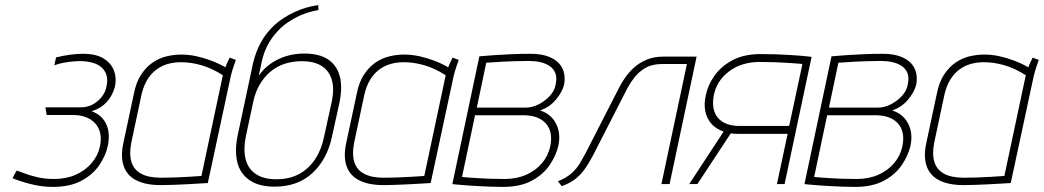

<svg xmlns="http://www.w3.org/2000/svg" viewBox="-20 -722 4094 753"><path d="M193 -466Q212 -473 232.5 -476.5Q253 -480 272.5 -481.5Q292 -483 305 -482Q327 -481 346.5 -475Q366 -469 379.5 -456.5Q393 -444 398 -426Q403 -408 398 -385Q394 -361 379 -342Q364 -323 343 -312Q322 -301 296 -301H158L163 -271H266Q295 -271 317 -262.5Q339 -254 353.5 -238Q368 -222 373 -199.5Q378 -177 372 -148Q364 -111 339 -82Q314 -53 276.5 -36.5Q239 -20 192 -20Q155 -20 124.5 -27.5Q94 -35 73.5 -43Q53 -51 45 -53L29 -23Q58 -11 101 0Q144 11 187 11Q254 11 299 -13Q344 -37 369.5 -74.5Q395 -112 403 -151Q413 -200 396.5 -235.5Q380 -271 339 -286Q367 -294 386 -310Q405 -326 416 -346Q427 -366 431 -384Q438 -416 427 -445Q416 -474 386.5 -492.5Q357 -511 305 -511Q281 -511 255 -507.5Q229 -504 200 -497Z M905 -487 881 -496Q879 -492 873 -479.5Q867 -467 864 -458Q838 -473 809 -484Q780 -495 750.5 -501.5Q721 -508 691 -508Q662 -508 633 -501Q604 -494 578.5 -476.5Q553 -459 533.5 -429.5Q514 -400 505 -354L464 -162Q455 -122 460 -91Q465 -60 483 -39Q501 -18 533 -7Q565 4 611 4Q631 4 655.5 3Q680 2 704.5 1Q729 0 750 -1.5Q771 -3 783.5 -3.5Q796 -4 795 -4L885 -423Q890 -444 896 -461Q902 -478 905 -487ZM495 -163 535 -351Q543 -385 557.5 -409Q572 -433 592.5 -448.5Q613 -464 637.5 -471Q662 -478 688 -478Q710 -478 730 -475Q750 -472 770.5 -466Q791 -460 811.5 -450.5Q832 -441 854 -427L770 -32Q771 -32 756 -31Q741 -30 717 -28.5Q693 -27 665 -26Q637 -25 611 -25Q563 -25 534 -40.5Q505 -56 495.5 -87Q486 -118 495 -163Z M1173 -512Q1135 -512 1101.5 -501.5Q1068 -491 1041 -472Q1014 -453 995 -425L1006 -478Q1016 -523 1035.5 -555.5Q1055 -588 1083 -614Q1106 -635 1142 -654Q1178 -673 1229 -683L1228 -702Q1178 -695 1133.5 -674Q1089 -653 1058 -625Q1024 -594 1003 -555.5Q982 -517 972 -472L911 -186Q900 -128 911 -84.5Q922 -41 958.5 -15.5Q995 10 1057 10Q1148 10 1205.5 -43.5Q1263 -97 1282 -186L1311 -318Q1324 -380 1312.5 -423Q1301 -466 1266.5 -489Q1232 -512 1173 -512ZM1165 -482Q1210 -482 1239.5 -464.5Q1269 -447 1280.5 -411.5Q1292 -376 1281 -323L1251 -186Q1241 -136 1216.5 -98.5Q1192 -61 1154 -40Q1116 -19 1064 -19Q1013 -19 982.5 -40Q952 -61 943 -99Q934 -137 944 -186L973 -322Q981 -360 998 -389.5Q1015 -419 1039.5 -440Q1064 -461 1095.5 -471.5Q1127 -482 1165 -482Z M1779 -487 1755 -496Q1753 -492 1747 -479.5Q1741 -467 1738 -458Q1712 -473 1683 -484Q1654 -495 1624.5 -501.5Q1595 -508 1565 -508Q1536 -508 1507 -501Q1478 -494 1452.5 -476.5Q1427 -459 1407.5 -429.5Q1388 -400 1379 -354L1338 -162Q1329 -122 1334 -91Q1339 -60 1357 -39Q1375 -18 1407 -7Q1439 4 1485 4Q1505 4 1529.5 3Q1554 2 1578.5 1Q1603 0 1624 -1.5Q1645 -3 1657.5 -3.5Q1670 -4 1669 -4L1759 -423Q1764 -444 1770 -461Q1776 -478 1779 -487ZM1369 -163 1409 -351Q1417 -385 1431.5 -409Q1446 -433 1466.5 -448.5Q1487 -464 1511.5 -471Q1536 -478 1562 -478Q1584 -478 1604 -475Q1624 -472 1644.5 -466Q1665 -460 1685.5 -450.5Q1706 -441 1728 -427L1644 -32Q1645 -32 1630 -31Q1615 -30 1591 -28.5Q1567 -27 1539 -26Q1511 -25 1485 -25Q1437 -25 1408 -40.5Q1379 -56 1369.5 -87Q1360 -118 1369 -163Z M2098 -289Q2135 -301 2160 -331Q2185 -361 2192 -389Q2197 -414 2192 -436Q2187 -458 2171.5 -474.5Q2156 -491 2128.5 -501Q2101 -511 2061 -511Q2023 -511 1987.5 -509.5Q1952 -508 1923 -506Q1894 -504 1877 -502.5Q1860 -501 1860 -501L1754 0Q1756 0 1769 1.5Q1782 3 1802.5 4.5Q1823 6 1848.5 7.5Q1874 9 1901 10Q1928 11 1953 11Q2020 11 2065 -13Q2110 -37 2135.5 -74.5Q2161 -112 2170 -151Q2180 -200 2160.5 -237.5Q2141 -275 2098 -289ZM2054 -483Q2077 -483 2098 -478.5Q2119 -474 2135 -463.5Q2151 -453 2158 -435Q2165 -417 2159 -390Q2155 -366 2136 -345.5Q2117 -325 2092 -312.5Q2067 -300 2042 -300H1850L1887 -476Q1895 -476 1911 -477.5Q1927 -479 1949.5 -480Q1972 -481 1998.5 -482Q2025 -483 2054 -483ZM1958 -20Q1928 -20 1900.5 -21Q1873 -22 1851 -23.5Q1829 -25 1813.5 -26Q1798 -27 1792 -28L1843 -270H2033Q2062 -270 2084 -262Q2106 -254 2120.5 -238Q2135 -222 2139.5 -199.5Q2144 -177 2138 -148Q2130 -111 2105.5 -82Q2081 -53 2043.5 -36.5Q2006 -20 1958 -20Z M2583 -500Q2544 -500 2515 -487.5Q2486 -475 2465.5 -456Q2445 -437 2431 -416.5Q2417 -396 2409 -380L2276 -120Q2267 -103 2254.5 -82Q2242 -61 2221.5 -42.5Q2201 -24 2168 -11L2183 8Q2214 -3 2234.5 -18.5Q2255 -34 2271.5 -56.5Q2288 -79 2306 -113L2442 -379Q2453 -399 2469.5 -420Q2486 -441 2512 -456Q2538 -471 2578 -471H2674L2574 0H2606L2712 -500Z M2965 -510Q2898 -510 2853 -486Q2808 -462 2782 -425Q2756 -388 2748 -348Q2740 -313 2746.5 -284Q2753 -255 2771 -235.5Q2789 -216 2818 -206L2683 0H2715L2846 -199Q2850 -198 2859.5 -197.5Q2869 -197 2878.5 -197Q2888 -197 2892 -197H3069L3027 0H3057L3163 -499Q3161 -499 3149.5 -500.5Q3138 -502 3119 -503.5Q3100 -505 3075.5 -506.5Q3051 -508 3022.5 -509Q2994 -510 2965 -510ZM2880 -228Q2852 -228 2830.5 -236Q2809 -244 2795.5 -260Q2782 -276 2778 -299Q2774 -322 2780 -351Q2792 -407 2840.5 -443Q2889 -479 2960 -479Q2990 -479 3018 -478Q3046 -477 3068 -475.5Q3090 -474 3105 -473Q3120 -472 3127 -471L3075 -228Z M3479 -289Q3516 -301 3541 -331Q3566 -361 3573 -389Q3578 -414 3573 -436Q3568 -458 3552.5 -474.5Q3537 -491 3509.5 -501Q3482 -511 3442 -511Q3404 -511 3368.5 -509.5Q3333 -508 3304 -506Q3275 -504 3258 -502.5Q3241 -501 3241 -501L3135 0Q3137 0 3150 1.5Q3163 3 3183.5 4.5Q3204 6 3229.5 7.5Q3255 9 3282 10Q3309 11 3334 11Q3401 11 3446 -13Q3491 -37 3516.5 -74.5Q3542 -112 3551 -151Q3561 -200 3541.5 -237.5Q3522 -275 3479 -289ZM3435 -483Q3458 -483 3479 -478.5Q3500 -474 3516 -463.5Q3532 -453 3539 -435Q3546 -417 3540 -390Q3536 -366 3517 -345.5Q3498 -325 3473 -312.5Q3448 -300 3423 -300H3231L3268 -476Q3276 -476 3292 -477.5Q3308 -479 3330.5 -480Q3353 -481 3379.5 -482Q3406 -483 3435 -483ZM3339 -20Q3309 -20 3281.5 -21Q3254 -22 3232 -23.5Q3210 -25 3194.5 -26Q3179 -27 3173 -28L3224 -270H3414Q3443 -270 3465 -262Q3487 -254 3501.5 -238Q3516 -222 3520.5 -199.5Q3525 -177 3519 -148Q3511 -111 3486.5 -82Q3462 -53 3424.5 -36.5Q3387 -20 3339 -20Z M4054 -487 4030 -496Q4028 -492 4022 -479.5Q4016 -467 4013 -458Q3987 -473 3958 -484Q3929 -495 3899.5 -501.5Q3870 -508 3840 -508Q3811 -508 3782 -501Q3753 -494 3727.5 -476.5Q3702 -459 3682.5 -429.5Q3663 -400 3654 -354L3613 -162Q3604 -122 3609 -91Q3614 -60 3632 -39Q3650 -18 3682 -7Q3714 4 3760 4Q3780 4 3804.5 3Q3829 2 3853.5 1Q3878 0 3899 -1.5Q3920 -3 3932.5 -3.5Q3945 -4 3944 -4L4034 -423Q4039 -444 4045 -461Q4051 -478 4054 -487ZM3644 -163 3684 -351Q3692 -385 3706.5 -409Q3721 -433 3741.5 -448.5Q3762 -464 3786.5 -471Q3811 -478 3837 -478Q3859 -478 3879 -475Q3899 -472 3919.5 -466Q3940 -460 3960.5 -450.5Q3981 -441 4003 -427L3919 -32Q3920 -32 3905 -31Q3890 -30 3866 -28.5Q3842 -27 3814 -26Q3786 -25 3760 -25Q3712 -25 3683 -40.5Q3654 -56 3644.5 -87Q3635 -118 3644 -163Z"/></svg>

Font: Advent Pro ExtraLight
Style: Italic
Weight: 250
Italic angle: -12°
Version: Version 3.000